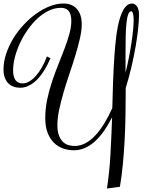

<svg xmlns="http://www.w3.org/2000/svg" viewBox="-113 -840 855 1105"><path d="M317.4 0Q350.1 0 379.9 -16.4Q409.7 -32.7 436.8 -62Q463.9 -91.3 488 -131.1Q512.2 -170.9 533.2 -217.8Q535.2 -294.9 537.8 -369.6Q540.5 -444.3 544.9 -511.2Q549.3 -578.1 556.6 -634.8Q564 -691.4 576.2 -732.4Q588.4 -773.4 605.7 -796.6Q623 -819.8 647.5 -819.8Q662.1 -819.8 674.6 -804.2Q687 -788.6 687 -754.9Q687 -723.6 682.4 -677.7Q677.7 -631.8 668.2 -576.2Q658.7 -520.5 644.3 -458.5Q629.9 -396.5 610.4 -333V-306.2Q610.4 -239.7 609.1 -170.7Q607.9 -101.6 604.2 -32.5Q600.6 36.6 594.2 104Q587.9 171.4 577.1 234.9L502.4 245.1Q516.6 155.8 522.5 51.5Q528.3 -52.7 532.2 -165Q510.7 -122.6 486.3 -87.6Q461.9 -52.7 434.6 -27.6Q407.2 -2.4 376.5 11.2Q345.7 24.9 312 24.9Q280.3 24.9 250.5 14.6Q220.7 4.4 197.8 -18.1Q174.8 -40.5 161.1 -75.4Q147.5 -110.4 147.5 -160.2Q147.5 -213.9 158.4 -266.6Q169.4 -319.3 186.3 -369.9Q203.1 -420.4 222.4 -468.3Q241.7 -516.1 258.5 -560.5Q275.4 -605 286.4 -645Q297.4 -685.1 297.4 -720.2Q297.4 -741.2 293 -755.6Q288.6 -770 280.5 -778.8Q272.5 -787.6 261.5 -791.3Q250.5 -794.9 237.3 -794.9Q201.2 -794.9 166.7 -778.1Q132.3 -761.2 101.8 -732.9Q71.3 -704.6 45.7 -667.7Q20 -630.9 1.5 -590.8Q-17.1 -550.8 -27.3 -510.5Q-37.6 -470.2 -37.6 -435.1Q-37.6 -397 -23.4 -378.4Q-9.3 -359.9 17.1 -359.9Q36.1 -359.9 55.7 -371.3Q75.2 -382.8 93.5 -403.3Q111.8 -423.8 128.2 -452.4Q144.5 -481 157.2 -515.1L177.2 -504.9Q170.9 -489.7 161.9 -471.4Q152.8 -453.1 140.9 -434.1Q128.9 -415 114.3 -397.2Q99.6 -379.4 82.3 -365.5Q64.9 -351.6 44.9 -343.3Q24.9 -335 2.4 -335Q-18.1 -335 -35.6 -341.6Q-53.2 -348.1 -65.9 -361.3Q-78.6 -374.5 -85.7 -394Q-92.8 -413.6 -92.8 -439.9Q-92.8 -483.9 -77.9 -529.3Q-63 -574.7 -37.6 -616.9Q-12.2 -659.2 22 -696Q56.2 -732.9 94.5 -760.5Q132.8 -788.1 173.3 -804Q213.9 -819.8 252.4 -819.8Q275.9 -819.8 295.2 -812.3Q314.5 -804.7 328.4 -789.8Q342.3 -774.9 349.9 -752.4Q357.4 -730 357.4 -700.2Q357.4 -664.1 346.9 -618.4Q336.4 -572.8 321 -522Q305.7 -471.2 287.4 -417.5Q269 -363.8 253.7 -311.5Q238.3 -259.3 227.8 -210.2Q217.3 -161.1 217.3 -120.1Q217.3 -80.1 227.8 -56.2Q238.3 -32.2 253.4 -19.8Q268.6 -7.3 285.9 -3.7Q303.2 0 317.4 0ZM642.1 -774.9Q631.3 -774.9 624.8 -757.1Q618.2 -739.3 614.7 -706.8Q611.3 -674.3 610.4 -628.9Q609.4 -583.5 609.4 -528.8V-420.9Q620.6 -466.8 629.4 -511.5Q638.2 -556.2 644 -595.7Q649.9 -635.3 653.1 -668.2Q656.2 -701.2 656.2 -724.1Q656.2 -748 652.6 -761.5Q648.9 -774.9 642.1 -774.9Z"/></svg>

Font: Rochester
Style: Regular
Weight: 400
Version: Version 1.006